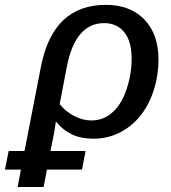

<svg xmlns="http://www.w3.org/2000/svg" viewBox="-96 -558 699 786"><path d="M337.9 -538.1Q437 -538.1 494.9 -478.3Q552.7 -418.5 552.7 -315.4Q552.7 -227.1 519 -150.9Q484.9 -74.7 423.3 -32.5Q361.8 9.8 286.1 9.8Q235.8 9.8 198.5 -7.8Q161.1 -25.4 134.3 -59.1H132.3Q129.9 -39.1 124.5 -9Q119.1 21 110.8 60.1H254.4L239.7 136.2H96.2L82.5 207.5H-23.9L-10.3 136.2H-75.7L-60.5 60.1H4.4L71.3 -283.7Q96.2 -411.6 162.6 -474.9Q229 -538.1 337.9 -538.1ZM330.1 -463.4Q211.4 -463.4 176.8 -280.8L148.4 -131.8Q171.4 -102.1 207 -83.5Q242.7 -64.9 277.8 -64.9Q330.1 -64.9 367.2 -100.6Q391.1 -122.1 408 -157.5Q424.8 -192.9 433.8 -234.9Q442.9 -276.9 442.9 -317.9Q442.9 -388.7 412.8 -426Q382.8 -463.4 330.1 -463.4Z"/></svg>

Font: Arimo Medium
Style: Italic
Weight: 500
Italic angle: -12°
Designer: Steve Matteson
Foundry: Monotype Imaging Inc.
Version: Version 1.33